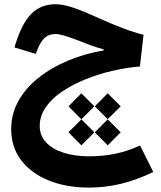

<svg xmlns="http://www.w3.org/2000/svg" viewBox="-20 -541 743 887"><path d="M296.4 -49.8 356 -109.9 416 -49.8 356 10.3ZM418 -49.8 477.5 -109.9 537.6 -49.8 477.5 9.8ZM296.4 70.3 356 10.3 416 70.3 356 130.4ZM418 70.3 477.5 10.3 537.6 70.3 477.5 130.4ZM236.8 -521.5Q265.6 -521.5 305.2 -509.8Q344.7 -498 411.1 -468.3Q469.2 -442.4 510.7 -425.3Q552.2 -408.2 583.7 -397.7Q615.2 -387.2 643.1 -380.4L626.5 -233.9Q565.4 -229 500.7 -214.1Q436 -199.2 376 -175Q315.9 -150.9 267.8 -118.7Q219.7 -86.4 191.7 -46.1Q163.6 -5.9 163.6 41Q163.6 85.9 193.1 117.2Q222.7 148.4 274.2 164.8Q325.7 181.2 392.1 181.2Q522.5 181.2 627 130.9L688 253.4Q541 325.7 392.6 325.7Q287.1 325.7 205.8 293Q124.5 260.3 78.1 199.7Q31.7 139.2 31.7 55.2Q31.7 -14.6 64.9 -74.2Q98.1 -133.8 157 -180.9Q215.8 -228 293.2 -260.5Q370.6 -293 459 -308.1V-313Q434.6 -319.3 406.7 -329.1Q378.9 -338.9 341.8 -354Q298.8 -370.1 274.9 -377Q251 -383.8 236.3 -383.8Q205.1 -383.8 185.3 -365.2Q165.5 -346.7 149.4 -302.7L145 -292L46.9 -321.8L50.3 -333.5Q80.6 -433.1 124.8 -477.3Q168.9 -521.5 236.8 -521.5Z"/></svg>

Font: Estedad-FD Bold
Style: Regular
Weight: 700
Designer: Amin Abedi
Version: Version 7.3